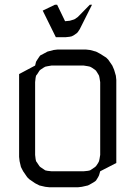

<svg xmlns="http://www.w3.org/2000/svg" viewBox="-20 -794 586 814"><path d="M61 -128.9V-480L128.9 -516.1L132.8 -532.2L138.2 -541L147 -554.2L150.9 -559.1L164.1 -565.9L181.2 -575.2L207 -582L224.1 -584H344.2L361.8 -582L387.2 -575.2L404.8 -565.9L430.2 -549.8L439 -541L456.1 -516.1L463.9 -498L471.2 -473.1L473.1 -455.1V-103L404.8 -67.9L399.9 -50.8L396 -43L387.2 -28.8L382.8 -24.9L370.1 -17.1L353 -7.8L327.1 -2L310.1 0H189.9L171.9 -2L147 -7.8L128.9 -17.1L104 -34.2L95.2 -43L78.1 -67.9L68.8 -85.9L63 -110.8ZM128.9 -137.2 130.9 -120.1 132.8 -110.8 138.2 -103 147 -89.8 150.9 -85.9 164.1 -77.1 171.9 -71.8 181.2 -69.8 198.2 -67.9H335L353 -69.8L361.8 -71.8L370.1 -77.1L382.8 -85.9L387.2 -89.8L396 -103L399.9 -110.8L401.9 -120.1L404.8 -137.2V-445.8L401.9 -463.9L399.9 -473.1L396 -480L387.2 -494.1L382.8 -498L370.1 -506.8L361.8 -511.2L353 -513.2L335 -516.1H198.2L181.2 -513.2L171.9 -511.2L164.1 -506.8L150.9 -498L147 -494.1L138.2 -480L132.8 -473.1L130.9 -463.9L128.9 -445.8ZM161.1 -749 212.9 -773.9H222.2L255.9 -704.1L275.9 -706.1L292 -710.9L296.9 -712.9L310.1 -722.2L360.8 -773.9H370.1L317.9 -669.9L310.1 -658.2L306.2 -653.8L292 -644L284.2 -640.1L275.9 -638.2L257.8 -636.2H216.8Z"/></svg>

Font: Petahja
Style: Regular
Weight: 400
Designer: T. Christopher White
Version: Version 1.1